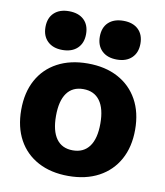

<svg xmlns="http://www.w3.org/2000/svg" viewBox="-85 -828 779 908"><g transform="rotate(10 304.5 -374.0)"><path d="M304 10Q220 10 158.5 -23Q97 -56 64 -116.5Q31 -177 31 -260Q31 -343 64 -403.5Q97 -464 158.5 -497Q220 -530 304 -530Q388 -530 449.5 -497Q511 -464 544.5 -403.5Q578 -343 578 -260Q578 -177 544.5 -116.5Q511 -56 449.5 -23Q388 10 304 10ZM304 -113Q356 -113 383.5 -150.5Q411 -188 411 -260Q411 -332 383.5 -369.5Q356 -407 304 -407Q252 -407 225 -369.5Q198 -332 198 -260Q198 -188 225 -150.5Q252 -113 304 -113ZM173 -572Q128 -572 102 -597Q76 -622 76 -665Q76 -709 102 -733.5Q128 -758 173 -758Q219 -758 245 -733.5Q271 -709 271 -665Q271 -622 245 -597Q219 -572 173 -572ZM435 -572Q389 -572 363 -597Q337 -622 337 -665Q337 -709 363 -733.5Q389 -758 435 -758Q480 -758 506 -733.5Q532 -709 532 -665Q532 -622 506 -597Q480 -572 435 -572Z"/></g></svg>

Font: M PLUS 2 ExtraBold
Style: Regular
Weight: 800
Version: Version 1.001